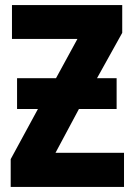

<svg xmlns="http://www.w3.org/2000/svg" viewBox="-20 -734 527 754"><path d="M47 -427H200L284 -581H27V-714H460V-605L361 -427H438V-306H290L198 -134H467V0H22V-109L129 -306H47Z"/></svg>

Font: Noto Sans Condensed ExtraBold
Style: Regular
Weight: 800
Width: 3
Designer: Monotype Design Team
Foundry: Monotype Imaging Inc.
Version: Version 2.013; ttfautohint (v1.8.4.7-5d5b)